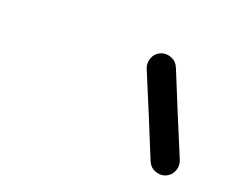

<svg xmlns="http://www.w3.org/2000/svg" viewBox="-55 -611 465 395"><g transform="rotate(20 177.0 -413.5)"><path d="M279 -513Q297 -469 315 -425Q333 -381 352 -336Q356 -325 351.5 -313.5Q347 -302 335 -297Q324 -293 312.5 -297.5Q301 -302 296 -314Q278 -358 260 -402Q242 -446 223 -491Q219 -502 223.5 -513.5Q228 -525 240 -530Q251 -534 262.5 -529.5Q274 -525 279 -513Z"/></g></svg>

Font: FRB American Cursive Guidelines Arrows
Style: Bold Italic
Weight: 700
Italic angle: -25°
Version: Version 2.0;Modular Font Editor K font №1